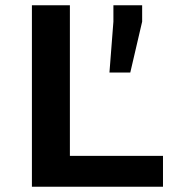

<svg xmlns="http://www.w3.org/2000/svg" viewBox="-20 -708 673 728"><path d="M101 0V-688H245V-117H598V0ZM395 -433 410 -626V-688H519V-626L474 -433Z"/></svg>

Font: Saira Expanded SemiBold
Style: Regular
Weight: 600
Width: 7
Designer: Hector Gatti with collaboration of the Omnibus-Type team
Foundry: Omnibus-Type
Version: Version 1.100; ttfautohint (v1.8.3)